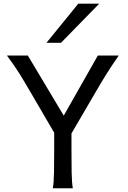

<svg xmlns="http://www.w3.org/2000/svg" viewBox="-20 -1011 685 1031"><path d="M129.4 -712.9 322.3 -390.1 505.4 -712.9H617.7Q596.2 -682.1 579.6 -657Q563 -631.8 549.1 -609.4Q535.2 -586.9 522.2 -565.4Q509.3 -543.9 495.6 -520L363.8 -294.4V-212.4Q363.8 -140.1 364.7 -84.7Q365.7 -29.3 371.1 0H263.7Q269 -29.3 270 -84.7Q271 -140.1 271 -212.4V-298.3L141.6 -520Q127.4 -543.9 114 -566.9Q100.6 -589.8 85.9 -613.3Q71.3 -636.7 54.4 -661.1Q37.6 -685.5 17.1 -712.9ZM512.7 -991.2 307.6 -781.2H229.5L400.4 -991.2Z"/></svg>

Font: Andika Basic
Style: Regular
Weight: 400
Designer: Annie Olsen & Victor Gaultney
Foundry: SIL International
Version: Version 1.000